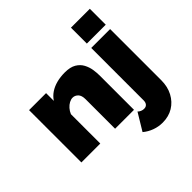

<svg xmlns="http://www.w3.org/2000/svg" viewBox="-227 -943 1365 1365"><g transform="rotate(-45 455.5 -260.5)"><path d="M577 0H387V-296Q387 -335 369.5 -352.5Q352 -370 329 -370Q313 -370 295 -360.5Q277 -351 262 -334Q247 -317 238 -295V0H48V-526H219V-448Q238 -477 267 -496.5Q296 -516 334 -526Q372 -536 417 -536Q471 -536 503 -517Q535 -498 551 -468Q567 -438 572 -405.5Q577 -373 577 -346ZM657 209Q616 209 577.5 195Q539 181 508 155L586 26Q594 35 607 40.5Q620 46 633 46Q646 46 654.5 41Q663 36 668 26Q673 16 673 3V-526H863V-12Q863 53 836.5 103Q810 153 764 181Q718 209 657 209ZM673 -570V-730H863V-570Z"/></g></svg>

Font: Raleway Thin Black
Style: Regular
Weight: 900
Version: Version 4.026